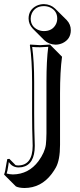

<svg xmlns="http://www.w3.org/2000/svg" viewBox="-48 -650 392 939"><path d="M108.9 -249Q108.9 -356.4 98.1 -429.2L99.1 -432.1Q101.1 -432.1 147.9 -429.2Q147.9 -429.2 196.8 -432.1L199.2 -429.2L255.4 -372.6Q245.6 -300.3 245.6 -192.4V58.6Q245.6 132.3 225.1 169.4Q217.3 183.6 204.6 200.7Q152.8 269 71.8 269.5Q44.4 269 29.8 261.7L-26.9 205.1L-27.8 202.1Q-22.9 193.8 -16.1 147Q-14.2 135.3 -12.2 127.9L-2 127L28.3 157.7Q35.2 159.2 42 159.2Q111.3 157.7 111.8 63Q111.8 58.6 111.3 44.4Q108.9 -18.1 108.9 -96.2ZM91.8 -559.1Q91.8 -602.5 131.3 -622.1Q148.4 -629.9 167 -629.9Q199.7 -628.9 221.7 -607.9L278.3 -551.8Q298.3 -530.8 298.3 -502.4Q298.3 -459 258.8 -439.5Q241.7 -431.6 223.6 -431.6Q190.9 -432.6 168.9 -453.1L112.3 -509.8Q92.3 -530.8 91.8 -559.1ZM102.1 -559.1Q102.1 -521 137.2 -504.4Q151.4 -498 167 -498Q209 -498 226.1 -532.7Q231.9 -545.4 231.9 -559.1Q231.9 -597.2 196.8 -613.8Q182.6 -620.1 167 -620.1Q125 -620.1 107.9 -585.4Q102.1 -572.3 102.1 -559.1ZM119.1 -249V-96.2Q119.1 -18.1 121.6 43.5Q122.1 58.1 122.1 63Q122.1 155.3 59.6 167.5Q50.8 168.9 42 168.9Q11.2 168 -4.9 142.1Q-5.9 147.5 -7.3 159.2Q-11.2 187 -15.6 198.7Q-1 202.6 15.1 203.1Q92.3 202.1 140.1 138.2Q171.4 95.2 176.3 57.1Q178.7 36.1 179.2 2V-249Q179.2 -354 188 -420.9Q170.9 -419.4 147.9 -418.9Q125.5 -418.9 109.4 -420.4Q119.1 -350.1 119.1 -249Z"/></svg>

Font: Linux Biolinum Shadow O
Style: Bold
Weight: 700
Designer: Philipp H. Poll
Foundry: Philipp H. Poll
Version: Version 0.9.2